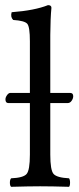

<svg xmlns="http://www.w3.org/2000/svg" viewBox="-20 -718 304 740"><path d="M173.8 -320.8V-122.1Q173.8 -62 186.5 -47.6Q199.2 -33.2 246.1 -30.8Q250 -25.9 250 -13.9Q250 -2 246.1 2Q180.2 0 134.8 0Q92.8 0 22.9 2Q18.1 -2 18.1 -13.9Q18.1 -25.9 22.9 -30.8Q69.8 -32.7 82.5 -47.4Q95.2 -62 95.2 -122.1V-320.8H12.2Q1 -320.8 1 -335Q1 -342.8 7.1 -351.3Q13.2 -359.9 20 -359.9H95.2V-559.1Q95.2 -614.3 85.2 -626.2Q75.2 -638.2 30.8 -641.1Q19.5 -652.3 24.9 -670.9Q113.8 -677.7 165 -698.2Q178.2 -698.2 178.2 -688Q174.3 -647.9 173.8 -583V-359.9H250Q262.2 -359.9 262.2 -347.2Q262.2 -338.4 256.1 -329.6Q250 -320.8 241.2 -320.8Z"/></svg>

Font: Linux Libertine
Style: Regular
Weight: 400
Designer: Philipp H. Poll
Foundry: Philipp H. Poll
Version: Version 5.3.0 ; ttfautohint (v0.9)